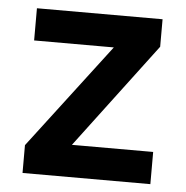

<svg xmlns="http://www.w3.org/2000/svg" viewBox="-44 -570 593 612"><g transform="rotate(5 253.0 -263.5)"><path d="M50 0V-89L305 -424H50V-527H452V-439L199 -103H459V0Z"/></g></svg>

Font: Readex Pro Medium
Style: Regular
Weight: 500
Designer: Bonnie Shaver-Troup, Thomas Jockin
Foundry: Lexend
Version: Version 1.204; ttfautohint (v1.8.4.7-5d5b)